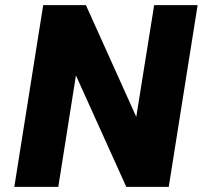

<svg xmlns="http://www.w3.org/2000/svg" viewBox="-20 -731 793 751"><path d="M36 0H208L277 -436L474 0H640L753 -711H583L513 -274L316 -711H149Z"/></svg>

Font: Asimov Pro
Style: UltObl
Weight: 900
Designer: Google
Version: Version 2.000980; 2014